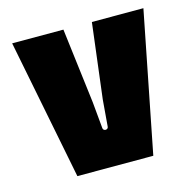

<svg xmlns="http://www.w3.org/2000/svg" viewBox="-82 -600 689 684"><g transform="rotate(-15 262.0 -258.5)"><path d="M122 0H402L504 -517H314L280 -240L272 -143C272 -130 252 -130 252 -143L243 -240L209 -517H20Z"/></g></svg>

Font: Finlandica Black
Style: Regular
Weight: 900
Designer: Niklas Ekholm, Juho Hiilivirta, Jaakko Suomalainen
Foundry: Helsinki Type Studio
Version: Version 2.000;Glyphs 3.2 (3202)